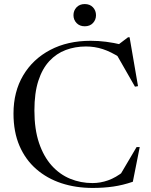

<svg xmlns="http://www.w3.org/2000/svg" viewBox="-20 -916 744 946"><path d="M436 -14Q474.5 -14 512.8 -27.5Q551 -41 590 -72L569.5 -50L653 -191.5H668.5L634.5 -20.5Q585 -3.5 537.8 3.2Q490.5 10 436.5 10Q353.5 10 282.8 -13.2Q212 -36.5 158.8 -82.8Q105.5 -129 76 -197.5Q46.5 -266 46.5 -356.5Q46.5 -464 94.2 -544.5Q142 -625 227.5 -670Q313 -715 426.5 -715Q465.5 -715 502.5 -710.2Q539.5 -705.5 581.5 -695.5L555 -690L611 -732.5H618.5L660 -491.5L645 -489L551.5 -652.5L571.5 -632Q526.5 -661 486.5 -674Q446.5 -687 403.5 -687Q350.5 -687 304.2 -669.8Q258 -652.5 223.2 -615.2Q188.5 -578 169 -518Q149.5 -458 149.5 -371.5Q149.5 -279.5 172.2 -212Q195 -144.5 234.5 -100.5Q274 -56.5 325.8 -35.2Q377.5 -14 436 -14ZM397.5 -786.5Q372.5 -786.5 357.2 -802.5Q342 -818.5 342 -841Q342 -864 357.2 -880Q372.5 -896 397.5 -896Q423 -896 438 -880Q453 -864 453 -841Q453 -818.5 438 -802.5Q423 -786.5 397.5 -786.5Z"/></svg>

Font: Newsreader 60pt
Style: Regular
Weight: 400
Designer: Hugues Gentile
Foundry: Production Type
Version: Version 1.003